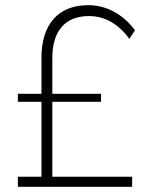

<svg xmlns="http://www.w3.org/2000/svg" viewBox="-20 -721 575 741"><path d="M182 -39H490V0H49V-39H140V-328H49V-359H140V-497Q140 -595 187 -648Q234 -701 321 -701Q373 -701 419.5 -676Q466 -651 501 -604L479 -571Q448 -614 408.5 -636.5Q369 -659 324 -659Q255 -659 218.5 -617.5Q182 -576 182 -497V-359H370V-328H182Z"/></svg>

Font: Montserrat arm2 ExtraLight
Style: Regular
Weight: 275
Designer: Julieta Ulanovsky
Foundry: Julieta Ulanovsky
Version: Version 6.000